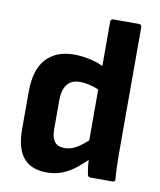

<svg xmlns="http://www.w3.org/2000/svg" viewBox="-79 -746 683 821"><g transform="rotate(10 262.0 -336.0)"><path d="M179 11Q112 11 78 -29Q44 -69 44 -153V-314Q44 -412 87.5 -459Q131 -506 209 -506Q243 -506 282 -497Q321 -488 347 -472L350 -369Q326 -382 300 -388.5Q274 -395 253 -395Q216 -395 197.5 -371Q179 -347 179 -302V-176Q179 -141 192.5 -123Q206 -105 237 -105Q266 -105 293.5 -123Q321 -141 352 -172L362 -88Q337 -62 309.5 -39Q282 -16 250 -2.5Q218 11 179 11ZM368 0Q357 0 355 -11Q351 -28 349 -49.5Q347 -71 346 -91L335 -139V-670Q335 -683 347 -683H457Q470 -683 470 -670V-125Q470 -95 471 -65.5Q472 -36 474 -14Q477 0 463 0Z"/></g></svg>

Font: Sofia Sans Semi Condensed ExtraBold
Style: Regular
Weight: 800
Designer: Botio Nikoltchev, Ani Petrova
Foundry: lettersoup
Version: Version 4.100